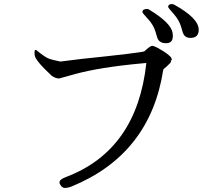

<svg xmlns="http://www.w3.org/2000/svg" viewBox="-20 -912 1040 942"><path d="M955 -766Q955 -823 833 -890Q827 -892 823 -892Q805 -892 805 -878Q805 -874 832 -844Q859 -813 868 -782L877 -752Q886 -726 914 -726Q955 -726 955 -766ZM828 -735Q828 -742 827 -750Q819 -800 713 -864Q707 -868 703 -868Q679 -868 679 -854V-852Q679 -848 706 -819Q733 -790 743 -756L752 -726Q761 -700 795 -700Q828 -700 828 -735ZM234 -540Q253 -527 270 -527L346 -548Q469 -582 676 -601L698 -603Q652 -176 305 -44Q272 -32 272 -18Q272 -13 273 -11Q283 10 297 10Q314 10 331 3Q717 -155 781 -570Q781 -572 788 -578L799 -587Q819 -605 819 -610Q819 -615 817 -616Q818 -616 821 -616Q823 -616 823 -620Q823 -623 818 -632Q799 -652 764 -671L754 -677Q735 -687 726 -687Q717 -687 688 -660Q669 -653 381 -623L276 -610Q234 -619 223 -623Q202 -630 161 -664Q158 -667 153 -667Q148 -667 150 -642Q152 -616 234 -540Z"/></svg>

Font: Sawarabi Mincho
Style: Regular
Weight: 400
Version: Version 1.082; ttfautohint (v1.8.4.7-5d5b)